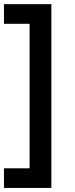

<svg xmlns="http://www.w3.org/2000/svg" viewBox="-26 -794 368 944"><path d="M226.5 130H-6.5V33.5H119.5V-677H-6.5V-773.5H226.5Z"/></svg>

Font: Karla SemiBold
Style: Regular
Weight: 600
Designer: Jonathan Pinhorn
Version: Version 2.004; ttfautohint (v1.8.4.7-5d5b);gftools[0.9.33]